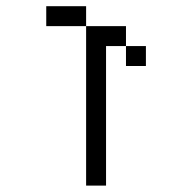

<svg xmlns="http://www.w3.org/2000/svg" viewBox="-20 -582 540 602"><path d="M437.5 -375V-437.5H375V-375ZM250 -500Q250 -500 250 0H312.5V-437.5H375V-500ZM250 -500V-562.5H125V-500Z"/></svg>

Font: CalcUnifontExMono
Style: Regular
Weight: 500
Version: Version 15.0.06